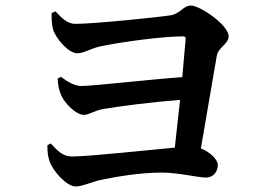

<svg xmlns="http://www.w3.org/2000/svg" viewBox="-20 -714 970 692"><path d="M282 -300C302 -300 319 -315 351 -321C411 -331 525 -346 629 -354L610 -182C502 -172 299 -150 240 -150C206 -150 187 -171 163 -197L151 -191C150 -164 154 -145 160 -129C171 -99 219 -42 253 -42C274 -42 304 -55 332 -63C395 -77 485 -92 563 -92C622 -92 695 -74 722 -74C747 -74 765 -93 765 -120C765 -139 736 -167 704 -179L761 -511C766 -544 804 -555 804 -583C804 -624 701 -694 668 -694C641 -694 630 -665 596 -659C543 -651 318 -628 251 -628C224 -628 203 -648 180 -673L166 -667C166 -648 166 -628 171 -609C179 -579 225 -522 259 -522C282 -522 306 -539 342 -547C424 -564 569 -583 640 -583C647 -583 650 -580 649 -572L637 -436C522 -428 315 -404 273 -404C249 -404 222 -420 200 -437L188 -431C188 -411 193 -386 201 -370C214 -340 255 -300 282 -300Z"/></svg>

Font: GenRyuMin2 TW B
Style: Regular
Weight: 700
Version: Version 2.100;PS 2.1;hotconv 16.6.51;makeotf.lib2.5.65220 DE